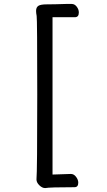

<svg xmlns="http://www.w3.org/2000/svg" viewBox="-20 -792 540 969"><path d="M208 157.2Q192.9 157.2 178.5 143.1Q164.1 128.9 164.1 113.8Q168 75.2 168 -314Q168 -696.8 165 -711.4Q162.1 -726.1 162.1 -736.8Q162.1 -754.9 173.6 -762.5Q185.1 -770 216.3 -770Q252.9 -770 312 -772H342.3Q356.9 -772 367.4 -758.1Q377.9 -744.1 377.9 -729Q377.9 -705.1 357.9 -705.1H245.1V88.9Q321.3 85.9 337.9 85.9Q353 85.9 364 100.6Q375 115.2 375 129.9Q375 152.8 356 152.8Q230 152.8 208 157.2Z"/></svg>

Font: LXGW WenKai Mono Screen
Style: Regular
Weight: 400
Monospace: yes
Designer: LXGW / Fontworks Inc.
Foundry: LXGW / Fontworks Inc.
Version: Version 1.330;April 28,2024